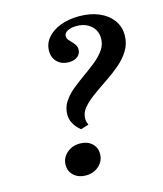

<svg xmlns="http://www.w3.org/2000/svg" viewBox="-100 -706 672 792"><g transform="rotate(-15 236.5 -310.0)"><path d="M199.2 -178.2Q180.6 -192.7 170.2 -211.3Q159.7 -229.8 159.7 -250.8Q159.7 -280.6 175.4 -304.8Q191.1 -329 215.7 -349.2Q240.3 -369.4 267.7 -388.7Q295.2 -408.1 319.8 -427.8Q344.4 -447.6 360.1 -469.8Q375.8 -491.9 375.8 -518.5Q375.8 -552.4 352 -573.4Q328.2 -594.4 289.5 -594.4Q266.9 -594.4 252 -586.3Q237.1 -578.2 237.1 -564.5Q237.1 -556.5 242.7 -549.2Q248.4 -541.9 255.6 -534.7Q262.9 -527.4 268.5 -519Q274.2 -510.5 274.2 -499.2Q274.2 -480.6 260.1 -469.4Q246 -458.1 222.6 -458.1Q192.7 -458.1 173.8 -476.2Q154.8 -494.4 154.8 -524.2Q154.8 -554.8 175 -579Q195.2 -603.2 230.6 -616.9Q266.1 -630.6 310.5 -630.6Q359.7 -630.6 396 -614.9Q432.3 -599.2 452.8 -571.4Q473.4 -543.5 473.4 -506.5Q473.4 -471 455.6 -441.9Q437.9 -412.9 409.7 -389.1Q381.5 -365.3 350 -344.4Q318.5 -323.4 290.7 -303.2Q262.9 -283.1 244.8 -262.1Q226.6 -241.1 226.6 -216.1Q226.6 -208.1 228.6 -201.2Q230.6 -194.4 233.1 -188.7ZM169.4 11.3Q138.7 11.3 119 -6.5Q99.2 -24.2 99.2 -51.6Q99.2 -81.5 122.2 -102Q145.2 -122.6 179 -122.6Q209.7 -122.6 229 -105.2Q248.4 -87.9 248.4 -60.5Q248.4 -29.8 225.8 -9.3Q203.2 11.3 169.4 11.3Z"/></g></svg>

Font: Playfair 9pt
Style: Bold Italic
Weight: 700
Italic angle: -15.6°
Designer: Claus Eggers Sørensen
Foundry: Claus Eggers Sørensen
Version: Version 2.203